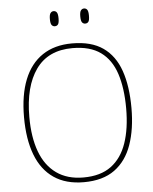

<svg xmlns="http://www.w3.org/2000/svg" viewBox="-60 -953 806 1013"><g transform="rotate(-5 343.0 -446.5)"><path d="M343 10Q248 10 184.5 -33.5Q121 -77 89.5 -159.5Q58 -242 58 -359Q58 -476 90.5 -557.5Q123 -639 187 -682Q251 -725 344 -725Q446 -725 508 -681.5Q570 -638 598.5 -556Q627 -474 627 -358Q627 -247 598 -164Q569 -81 506.5 -35.5Q444 10 343 10ZM343 -15Q434 -15 490 -56.5Q546 -98 572.5 -175Q599 -252 599 -358Q599 -466 574 -542.5Q549 -619 493 -659.5Q437 -700 344 -700Q215 -700 150.5 -609.5Q86 -519 86 -358Q86 -250 114.5 -173.5Q143 -97 200.5 -56Q258 -15 343 -15ZM423 -823Q413 -823 406.5 -831Q400 -839 400 -863Q400 -886 406.5 -894.5Q413 -903 423 -903Q434 -903 440 -894.5Q446 -886 446 -863Q446 -839 440 -831Q434 -823 423 -823ZM262 -823Q252 -823 245.5 -831Q239 -839 239 -863Q239 -886 245.5 -894.5Q252 -903 262 -903Q273 -903 279 -894.5Q285 -886 285 -863Q285 -839 279 -831Q273 -823 262 -823Z"/></g></svg>

Font: Noto Serif Lao Thin
Style: Regular
Weight: 250
Designer: Monotype Design Team
Foundry: Monotype Imaging Inc.
Version: Version 2.003